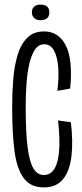

<svg xmlns="http://www.w3.org/2000/svg" viewBox="-20 -807 359 837"><path d="M171 10Q113 10 83 -31Q53 -72 43 -150Q33 -228 33 -339Q33 -400 37.5 -458.5Q42 -517 56 -565Q70 -613 98 -641.5Q126 -670 172 -670Q236 -670 267 -608.5Q298 -547 286 -421L230 -411Q237 -464 234 -510.5Q231 -557 216 -585.5Q201 -614 173 -614Q148 -614 132.5 -591Q117 -568 108 -529.5Q99 -491 95.5 -442Q92 -393 92 -341Q92 -229 100.5 -164Q109 -99 126.5 -71.5Q144 -44 171 -44Q216 -44 231 -106.5Q246 -169 233 -282L289 -274Q299 -190 291.5 -126Q284 -62 255 -26Q226 10 171 10ZM156 -719Q140 -719 129.5 -728Q119 -737 119 -753Q119 -770 129.5 -778.5Q140 -787 156 -787Q195 -787 195 -753Q195 -719 156 -719Z"/></svg>

Font: Bricolage Grotesque 48pt Condensed ExtraLight
Style: Regular
Weight: 200
Width: 3
Designer: Mathieu Triay
Foundry: Atelier Triay
Version: Version 1.000; ttfautohint (v1.8.4.7-5d5b);gftools[0.9.32]